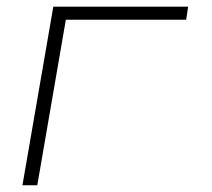

<svg xmlns="http://www.w3.org/2000/svg" viewBox="-20 -548 627 568"><path d="M530.8 -489.7 536.6 -528.3H137.7L46.4 0H90.3L174.8 -489.7Z"/></svg>

Font: Roboto Mono ExtraLight
Style: Italic
Weight: 250
Italic angle: -10°
Monospace: yes
Designer: Google
Version: Version 3.000